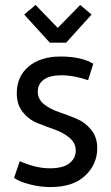

<svg xmlns="http://www.w3.org/2000/svg" viewBox="-20 -745 451 778"><path d="M214 -632 305 -725 351 -686 248 -572H182L78 -686L124 -725ZM60 -92Q126 -63 181 -63Q236 -63 261.5 -83.5Q287 -104 287 -134.5Q287 -165 262.5 -186Q238 -207 203 -219.5Q168 -232 132.5 -246Q97 -260 72.5 -290.5Q48 -321 48 -367Q48 -435 96 -475.5Q144 -516 226 -516Q308 -516 358 -487L337 -420Q279 -440 230 -440Q181 -440 157 -422Q133 -404 133 -373.5Q133 -343 158 -323Q183 -303 218.5 -291Q254 -279 289 -264.5Q324 -250 349 -220Q374 -190 374 -145Q374 -79 325 -33Q276 13 185 13Q143 13 100.5 2Q58 -9 37 -24Z"/></svg>

Font: Rambla
Style: Regular
Weight: 400
Designer: Martin Sommaruga
Foundry: Martin Sommaruga
Version: Version 1.001